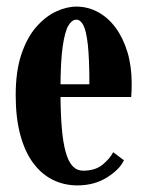

<svg xmlns="http://www.w3.org/2000/svg" viewBox="-20 -551 446 581"><path d="M214 10Q174 10 140 -6.8Q106 -23.5 80.8 -57.2Q55.5 -91 41.5 -142.5Q27.5 -194 27.5 -263.5Q27.5 -336 44.8 -387Q62 -438 90 -469.8Q118 -501.5 149.8 -516.2Q181.5 -531 211 -531Q246 -531 276.5 -514.5Q307 -498 329.8 -467.2Q352.5 -436.5 365.5 -393.8Q378.5 -351 378.5 -298Q378.5 -288 378.2 -277.8Q378 -267.5 377 -257.5H156V-296H250.5Q250.5 -373.5 245.8 -415.8Q241 -458 232.2 -474.8Q223.5 -491.5 211 -491.5Q198 -491.5 187.2 -474Q176.5 -456.5 169.8 -410.8Q163 -365 163 -278Q163 -212.5 166.8 -166.2Q170.5 -120 178.8 -90.8Q187 -61.5 200 -48Q213 -34.5 231.5 -34.5Q268.5 -34.5 290.8 -53Q313 -71.5 322.5 -90.5L355 -66Q342.5 -38.5 304 -14.2Q265.5 10 214 10Z"/></svg>

Font: Imbue Thin 10pt ExtraBold
Style: Regular
Weight: 800
Version: Version 1.102